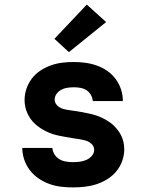

<svg xmlns="http://www.w3.org/2000/svg" viewBox="-20 -808 640 836"><path d="M298 8Q272 8 246 5Q220 2 195 -7Q170 -16 148 -31Q126 -46 110 -67Q94 -88 85.5 -113Q77 -138 77 -164H208Q209 -149 217.5 -135.5Q226 -122 239 -114.5Q252 -107 267.5 -104.5Q283 -102 298 -102Q313 -102 328 -104Q343 -106 356.5 -112Q370 -118 380 -129.5Q390 -141 390 -156Q390 -171 378.5 -181.5Q367 -192 353 -196Q339 -200 324.5 -202Q310 -204 295.5 -206.5Q281 -209 266.5 -211.5Q252 -214 237.5 -217Q223 -220 209 -224.5Q195 -229 182 -235.5Q169 -242 156.5 -250Q144 -258 133 -268Q122 -278 113.5 -290Q105 -302 99 -315.5Q93 -329 90 -343.5Q87 -358 87 -372Q87 -398 95.5 -422.5Q104 -447 119.5 -467Q135 -487 156.5 -501Q178 -515 202 -523.5Q226 -532 251 -535Q276 -538 302 -538Q327 -538 352.5 -534.5Q378 -531 402 -522.5Q426 -514 447.5 -499Q469 -484 484 -463.5Q499 -443 507 -418.5Q515 -394 515 -368H384Q383 -382 375.5 -395Q368 -408 356 -415.5Q344 -423 330 -425.5Q316 -428 302 -428Q288 -428 274 -426Q260 -424 247.5 -417.5Q235 -411 226.5 -399.5Q218 -388 218 -374Q218 -360 229 -349Q240 -338 254.5 -334Q269 -330 283.5 -328Q298 -326 312.5 -324Q327 -322 341.5 -319Q356 -316 370 -313Q384 -310 398 -305.5Q412 -301 425.5 -294.5Q439 -288 451.5 -280Q464 -272 474.5 -262Q485 -252 494 -240Q503 -228 509 -215Q515 -202 518 -187.5Q521 -173 521 -158Q521 -132 512 -107Q503 -82 486.5 -62Q470 -42 447.5 -28Q425 -14 400.5 -6Q376 2 350 5Q324 8 298 8ZM280 -581 217 -639 358 -788 442 -712Z"/></svg>

Font: Iosevka Curly XBdEx
Style: Regular
Weight: 800
Width: 7
Monospace: yes
Designer: Belleve Invis
Foundry: Belleve Invis
Version: Version 11.1.0; ttfautohint (v1.8.3)